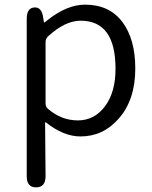

<svg xmlns="http://www.w3.org/2000/svg" viewBox="-20 -574 655 826"><path d="M135 232Q95 232 95 184V-493Q95 -540 128 -542Q160 -544 166 -497L168 -483Q169 -477 170.5 -477Q172 -477 184 -487Q268 -554 346 -554Q450 -554 506 -480Q562 -406 562 -279Q562 -145 491 -64Q424 13 326 13Q254 13 178 -47Q174 -50 174 -45L176 184Q176 232 135 232ZM477 -278Q477 -485 327 -485Q260 -485 186 -417Q176 -407 176 -393V-129Q176 -115 186 -106Q244 -56 315 -56Q386 -56 431.5 -116.5Q477 -177 477 -278Z"/></svg>

Font: Resource Han Rounded JP Normal
Style: Regular
Weight: 350
Designer: Cyano Hao (round all glyphs); Ryoko NISHIZUKA 西塚涼子 (kana, bopomofo & ideographs); Paul D. Hunt (Latin, Greek & Cyrillic)
Foundry: Cyano Hao
Version: 0.990